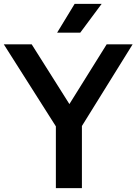

<svg xmlns="http://www.w3.org/2000/svg" viewBox="-42 -968 703 988"><path d="M245.5 0V-373L273 -274.5L-22.5 -740H121L335 -401H295.5L507 -740H640.5L351.5 -274.5L379.5 -371.5V0ZM252 -800 342 -948H481L371 -800Z"/></svg>

Font: Encode Sans SC SemiBold
Style: Regular
Weight: 600
Version: Version 3.002